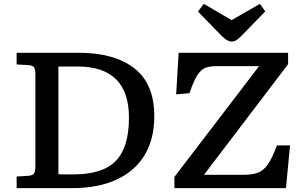

<svg xmlns="http://www.w3.org/2000/svg" viewBox="-20 -973 1580 993"><path d="M66 0V-60L129 -64Q149 -66 156 -76Q163 -86 163 -115V-589Q163 -614 156 -624.5Q149 -635 127 -636L66 -640V-700H388Q571 -700 674.5 -620Q778 -540 778 -372Q778 -253 727.5 -170Q677 -87 581.5 -43.5Q486 0 353 0ZM360 -71Q511 -71 579 -141Q647 -211 647 -364Q647 -629 381 -629H282V-72Q295 -71 317 -71Q339 -71 360 -71ZM882 0V-58L1320 -631H1101Q1065 -631 1042 -622Q1019 -613 1000 -583Q981 -553 960 -491L891 -485L904 -700H1470V-641L1035 -69H1240Q1284 -69 1313 -79.5Q1342 -90 1365 -122.5Q1388 -155 1412 -221H1480L1459 0ZM1177 -758Q1156 -758 1125 -789L1004 -913L1034 -953L1178 -869L1324 -953L1352 -914L1225 -784Q1213 -772 1202 -765Q1191 -758 1177 -758Z"/></svg>

Font: Literata 7pt Medium
Style: Regular
Weight: 500
Designer: Latin by Veronika Burian and Jose Scaglione. Greek by Irene Vlachou. Cyrillic by Vera Evstafieva.
Foundry: TypeTogether
Version: Version 3.002